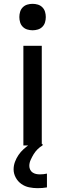

<svg xmlns="http://www.w3.org/2000/svg" viewBox="-20 -759 340 1002"><path d="M102 0V-520H198V0ZM176 223Q154 223 132 218.5Q110 214 91.5 201Q73 188 62 167.5Q51 147 51 125Q51 105 58 86Q65 67 76.5 50Q88 33 103 19.5Q118 6 135 -6L139 -8H202V0Q188 8 176 20Q164 32 155.5 46Q147 60 140 75.5Q133 91 133 107Q133 117 137.5 126.5Q142 136 150.5 141.5Q159 147 168.5 149Q178 151 188 151Q198 151 207 150Q216 149 225 147V219Q213 221 201 222Q189 223 176 223ZM150 -601Q136 -601 122.5 -605Q109 -609 99 -619Q89 -629 85 -642.5Q81 -656 81 -670Q81 -684 85 -697.5Q89 -711 99 -721Q109 -731 122.5 -735Q136 -739 150 -739Q164 -739 177.5 -735Q191 -731 201 -721Q211 -711 215 -697.5Q219 -684 219 -670Q219 -656 215 -642.5Q211 -629 201 -619Q191 -609 177.5 -605Q164 -601 150 -601Z"/></svg>

Font: Iosevka Aile Medium
Style: Regular
Weight: 500
Designer: Belleve Invis
Foundry: Belleve Invis
Version: Version 27.3.5; ttfautohint (v1.8.4)